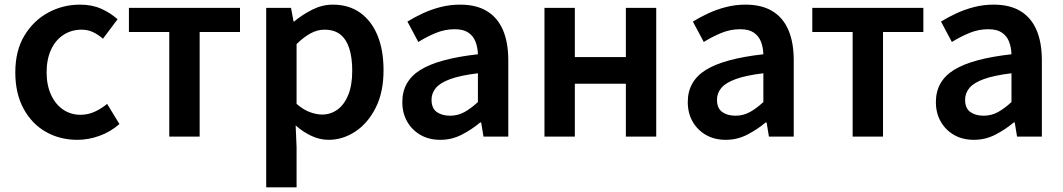

<svg xmlns="http://www.w3.org/2000/svg" viewBox="-20 -589 4586 828"><path d="M314 14Q238 14 177.5 -20.5Q117 -55 81.5 -120.5Q46 -186 46 -277Q46 -370 85 -435Q124 -500 187.5 -534.5Q251 -569 325 -569Q377 -569 417 -551Q457 -533 487 -506L424 -422Q402 -441 380 -451Q358 -461 332 -461Q288 -461 253.5 -438.5Q219 -416 200 -374.5Q181 -333 181 -277Q181 -222 200 -180.5Q219 -139 252 -116.5Q285 -94 327 -94Q360 -94 389 -107.5Q418 -121 442 -141L495 -54Q456 -20 408.5 -3Q361 14 314 14Z M710 0V-451H536V-555H1015V-451H841V0Z M1128 219V-555H1235L1246 -496H1248Q1284 -526 1327 -547.5Q1370 -569 1415 -569Q1485 -569 1534 -533.5Q1583 -498 1608.5 -435Q1634 -372 1634 -286Q1634 -191 1600 -124Q1566 -57 1512 -21.5Q1458 14 1397 14Q1360 14 1324 -2.5Q1288 -19 1255 -48L1259 45V219ZM1369 -95Q1406 -95 1435.5 -116.5Q1465 -138 1482 -180Q1499 -222 1499 -284Q1499 -340 1486.5 -379.5Q1474 -419 1448 -440Q1422 -461 1379 -461Q1349 -461 1320 -445.5Q1291 -430 1259 -399V-141Q1289 -115 1317.5 -105Q1346 -95 1369 -95Z M1879 14Q1830 14 1793.5 -7Q1757 -28 1736 -64.5Q1715 -101 1715 -149Q1715 -239 1793 -287.5Q1871 -336 2041 -355Q2040 -385 2030.5 -409.5Q2021 -434 1999.5 -448.5Q1978 -463 1941 -463Q1899 -463 1860 -447Q1821 -431 1784 -408L1737 -496Q1768 -515 1803.5 -531.5Q1839 -548 1879.5 -558.5Q1920 -569 1964 -569Q2034 -569 2080 -541Q2126 -513 2149 -459.5Q2172 -406 2172 -329V0H2065L2055 -61H2051Q2014 -30 1971 -8Q1928 14 1879 14ZM1921 -90Q1954 -90 1982.5 -105.5Q2011 -121 2041 -149V-273Q1966 -264 1922 -248Q1878 -232 1859.5 -209.5Q1841 -187 1841 -159Q1841 -122 1863.5 -106Q1886 -90 1921 -90Z M2328 0V-555H2459V-343H2679V-555H2810V0H2679V-228H2459V0Z M3110 14Q3061 14 3024.5 -7Q2988 -28 2967 -64.5Q2946 -101 2946 -149Q2946 -239 3024 -287.5Q3102 -336 3272 -355Q3271 -385 3261.5 -409.5Q3252 -434 3230.5 -448.5Q3209 -463 3172 -463Q3130 -463 3091 -447Q3052 -431 3015 -408L2968 -496Q2999 -515 3034.5 -531.5Q3070 -548 3110.5 -558.5Q3151 -569 3195 -569Q3265 -569 3311 -541Q3357 -513 3380 -459.5Q3403 -406 3403 -329V0H3296L3286 -61H3282Q3245 -30 3202 -8Q3159 14 3110 14ZM3152 -90Q3185 -90 3213.5 -105.5Q3242 -121 3272 -149V-273Q3197 -264 3153 -248Q3109 -232 3090.5 -209.5Q3072 -187 3072 -159Q3072 -122 3094.5 -106Q3117 -90 3152 -90Z M3657 0V-451H3483V-555H3962V-451H3788V0Z M4180 14Q4131 14 4094.5 -7Q4058 -28 4037 -64.5Q4016 -101 4016 -149Q4016 -239 4094 -287.5Q4172 -336 4342 -355Q4341 -385 4331.5 -409.5Q4322 -434 4300.5 -448.5Q4279 -463 4242 -463Q4200 -463 4161 -447Q4122 -431 4085 -408L4038 -496Q4069 -515 4104.5 -531.5Q4140 -548 4180.5 -558.5Q4221 -569 4265 -569Q4335 -569 4381 -541Q4427 -513 4450 -459.5Q4473 -406 4473 -329V0H4366L4356 -61H4352Q4315 -30 4272 -8Q4229 14 4180 14ZM4222 -90Q4255 -90 4283.5 -105.5Q4312 -121 4342 -149V-273Q4267 -264 4223 -248Q4179 -232 4160.5 -209.5Q4142 -187 4142 -159Q4142 -122 4164.5 -106Q4187 -90 4222 -90Z"/></svg>

Font: Noto Sans JP SemiBold
Style: Regular
Weight: 600
Designer: Ryoko NISHIZUKA  (kana, bopomofo & ideographs); Paul D. Hunt (Latin, Greek & Cyrillic); Sandoll Communications , Soo-you
Foundry: Adobe
Version: Version 2.004-H2;hotconv 1.0.118;makeotfexe 2.5.65603